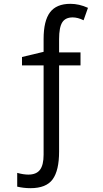

<svg xmlns="http://www.w3.org/2000/svg" viewBox="-20 -744 540 1004"><path d="M70 232V160Q103 169 128 169Q170 169 189 144Q208 119 208 65V-402H95V-446L208 -473V-540Q208 -635 241.5 -679.5Q275 -724 348 -724Q394 -724 440 -703L417 -638Q387 -653 360 -653Q322 -653 305.5 -627Q289 -601 289 -539V-470H401V-402H289V49Q289 147 255.5 193.5Q222 240 139 240Q104 240 70 232Z"/></svg>

Font: Noto Sans Mono UI Cond
Style: Regular
Weight: 400
Width: 3
Monospace: yes
Designer: Monotype Design team
Foundry: Monotype Imaging Inc.
Version: Version 1.000